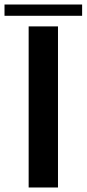

<svg xmlns="http://www.w3.org/2000/svg" viewBox="-97 -831 384 851"><path d="M160 -714V0H30V-714ZM267 -761H-77V-811H267Z"/></svg>

Font: Non Bureau Medium
Style: Regular
Weight: 500
Designer: Jona Saucedo
Foundry: Non Foundry
Version: Version 1.000; ttfautohint (v1.8.4)